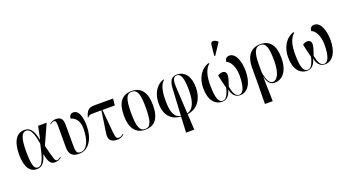

<svg xmlns="http://www.w3.org/2000/svg" viewBox="-65 -1583 4717 2597"><g transform="rotate(-20 2293.5 -284.0)"><path d="M211 10C295 10 330 -56 357 -147H361C384 -28 412 7 474 7C516 7 545 -12 565 -28L559 -37C547 -26 524 -11 507 -11C478 -11 469 -41 417 -249L547 -536H424L386 -354H381C353 -511 296 -547 228 -547C118 -547 49 -452 49 -257C49 -65 117 10 211 10ZM230 -7C177 -7 153 -71 153 -266C153 -458 185 -529 247 -529C306 -529 342 -467 368 -298C328 -108 297 -7 230 -7Z M818 10C971 10 1042 -148 1042 -309C1042 -437 1012 -544 931 -544C895 -544 871 -520 871 -476C923 -465 988 -413 988 -297C988 -118 932 -4 844 -4C783 -4 779 -43 779 -145V-412C779 -497 757 -540 680 -540C643 -540 612 -525 588 -505L593 -496C615 -515 634 -522 646 -522C672 -521 677 -496 677 -431V-135C677 -39 716 10 818 10Z M1364 7C1409 7 1434 -1 1468 -33L1461 -42C1444 -24 1422 -11 1399 -11C1360 -11 1354 -34 1346 -101L1315 -440H1493L1503 -536H1229C1148 -536 1119 -499 1094 -413L1102 -410C1122 -437 1138 -440 1194 -440H1300L1253 -123C1240 -32 1282 7 1364 7Z M1770 10C1908 10 1980 -79 1980 -269C1980 -455 1905 -546 1772 -546C1632 -546 1561 -455 1561 -269C1561 -80 1639 10 1770 10ZM1771 0C1695 0 1665 -71 1665 -269C1665 -467 1693 -536 1770 -536C1850 -536 1877 -467 1877 -269C1877 -72 1850 0 1771 0Z M2273 235H2391L2379 8C2524 -11 2607 -127 2607 -300C2607 -453 2536 -546 2424 -546C2353 -546 2312 -507 2306 -391L2285 -1C2191 -16 2160 -105 2160 -267C2160 -414 2187 -498 2238 -538L2232 -545C2118 -509 2059 -395 2059 -264C2059 -85 2148 -2 2284 8ZM2356 -404C2351 -511 2382 -536 2421 -536C2477 -536 2506 -464 2506 -293C2506 -120 2465 -26 2378 -4Z M2998 -605 3103 -763V-775C3060 -812 3007 -819 3002 -766L2986 -610ZM2881 10C2938 10 2987 -32 3008 -118C3029 -32 3067 10 3138 10C3246 10 3316 -102 3316 -272C3316 -401 3275 -544 3177 -544C3140 -544 3112 -522 3112 -476C3160 -463 3218 -378 3218 -246C3218 -64 3176 0 3127 0C3074 0 3048 -49 3028 -151C3045 -200 3064 -253 3068 -293C3074 -340 3050 -365 3009 -365C2990 -365 2963 -357 2945 -340C2954 -290 2971 -230 2990 -150C2965 -43 2930 0 2890 0C2835 0 2799 -52 2799 -259C2799 -367 2817 -476 2888 -535L2881 -545C2757 -507 2696 -380 2696 -252C2696 -74 2773 10 2881 10Z M3408 236H3520L3512 -116H3514C3537 -17 3580 11 3634 11C3743 11 3831 -83 3831 -274C3831 -454 3760 -546 3626 -546C3485 -546 3411 -450 3412 -278V-84ZM3613 -8C3566 -8 3533 -61 3513 -178V-293C3512 -461 3544 -536 3621 -536C3700 -536 3726 -459 3726 -273C3726 -97 3676 -8 3613 -8Z M4103 10C4160 10 4209 -32 4230 -118C4251 -32 4289 10 4360 10C4468 10 4538 -102 4538 -272C4538 -401 4497 -544 4399 -544C4362 -544 4334 -522 4334 -476C4382 -463 4440 -378 4440 -246C4440 -64 4398 0 4349 0C4296 0 4270 -49 4250 -151C4267 -200 4286 -253 4290 -293C4296 -340 4272 -365 4231 -365C4212 -365 4185 -357 4167 -340C4176 -290 4193 -230 4212 -150C4187 -43 4152 0 4112 0C4057 0 4021 -52 4021 -259C4021 -367 4039 -476 4110 -535L4103 -545C3979 -507 3918 -380 3918 -252C3918 -74 3995 10 4103 10Z"/></g></svg>

Font: Noto Serif Display Condensed Medium
Style: Regular
Weight: 500
Width: 3
Designer: Monotype Design Team
Foundry: Monotype Imaging Inc.
Version: Version 2.009